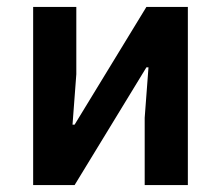

<svg xmlns="http://www.w3.org/2000/svg" viewBox="-20 -536 640 556"><path d="M76 0H196L404 -341H410L399 -195V0H524V-516H404L196 -175H190L201 -321V-516H76Z"/></svg>

Font: IBM Mono SemiBold
Style: Regular
Weight: 600
Monospace: yes
Designer: Mike Abbink, Paul van der Laan, Pieter van Rosmalen
Foundry: Bold Monday
Version: Version 2.3